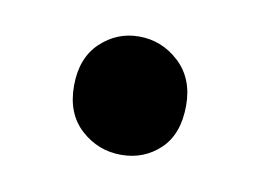

<svg xmlns="http://www.w3.org/2000/svg" viewBox="-34 -172 312 231"><g transform="rotate(10 122.0 -57.0)"><path d="M191 -57Q191 -22 171.5 -3.5Q152 15 124 15Q96 15 75 -4Q54 -23 54 -57Q54 -91 74 -110Q94 -129 121 -129Q149 -129 170 -109.5Q191 -90 191 -57Z"/></g></svg>

Font: Myanmar Chatu
Style: Regular
Weight: 400
Designer: Danh Hong
Foundry: Google Inc.
Version: Version 2.00 November 20, 2015